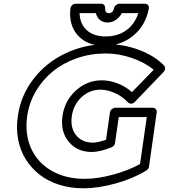

<svg xmlns="http://www.w3.org/2000/svg" viewBox="-20 -968 900 1023"><path d="M75.2 -350.1Q90.8 -459.5 158.2 -547.1Q225.6 -634.8 328.9 -683.8Q432.1 -732.9 550.8 -732.9Q637.7 -732.9 720 -702.4Q802.2 -671.9 854 -619.1Q860.4 -612.3 859.4 -601.8Q858.4 -591.3 851.1 -584L698.2 -424.8Q690.4 -417 680.4 -415.8Q670.4 -414.6 661.1 -422.9Q633.8 -453.1 593.3 -471.7Q552.7 -490.2 515.1 -490.2Q458 -490.2 415 -450.9Q372.1 -411.6 362.8 -350.1Q353.5 -287.1 385.5 -247.6Q417.5 -208 476.1 -208Q498.5 -208 544.9 -223.1L565.9 -369.1Q567.4 -379.9 576.7 -387Q585.9 -394 595.2 -394H793.9Q804.7 -394 810.5 -386.2Q816.4 -378.4 814.9 -369.1L773.9 -80.1Q773.4 -74.2 768.8 -68.1Q764.2 -62 758.8 -59.1Q690.9 -17.1 597.9 9Q504.9 35.2 424.8 35.2Q356 35.2 296.4 16.6Q236.8 -2 192.1 -36.6Q147.5 -71.3 117.7 -118.4Q87.9 -165.5 76.7 -224.9Q65.4 -284.2 75.2 -350.1ZM125 -350.1Q111.3 -254.4 145.5 -178Q179.7 -101.6 254.6 -58.3Q329.6 -15.1 432.1 -15.1Q499.5 -15.1 582 -37.4Q664.6 -59.6 726.1 -94.2L762.2 -344.2H612.8L592.8 -206.1Q591.8 -199.2 586.7 -192.6Q581.5 -186 574.2 -183.1Q511.7 -158.2 469.2 -158.2Q390.6 -158.2 345.7 -213.4Q300.8 -268.6 313 -350.1Q324.2 -430.7 384 -485.4Q443.8 -540 522 -540Q564.9 -540 607.4 -523.4Q649.9 -506.8 683.1 -477.1L798.8 -596.2Q752 -635.3 682.4 -659.2Q612.8 -683.1 543 -683.1Q462.4 -683.1 389.9 -658Q317.4 -632.8 262.7 -588.6Q208 -544.4 171.6 -482.9Q135.3 -421.4 125 -350.1ZM355 -921.9Q356 -932.1 364 -940.2Q372.1 -948.2 383.8 -948.2H519Q528.8 -948.2 534.9 -941.2Q541 -934.1 540 -924.8Q538.6 -897.9 560.1 -897.9Q581.5 -897.9 587.9 -924.8Q589.8 -934.6 598.9 -941.4Q607.9 -948.2 617.2 -948.2H752Q762.2 -948.2 768.6 -940.9Q774.9 -933.6 772.9 -921.9Q755.9 -832.5 690.2 -778.3Q624.5 -724.1 535.2 -724.1Q445.3 -724.1 395.5 -778.6Q345.7 -833 355 -921.9ZM403.8 -897.9Q406.2 -839.8 442.6 -806.9Q479 -773.9 543 -773.9Q606.9 -773.9 652.6 -806.6Q698.2 -839.4 716.8 -897.9H628.9Q617.7 -876 597.4 -862.1Q577.1 -848.1 553.2 -848.1Q528.8 -848.1 512.2 -861.8Q495.6 -875.5 491.2 -897.9Z"/></svg>

Font: Trueno Black Outline
Style: Italic
Weight: 900
Width: 6
Designer: Julieta Ulanovsky
Foundry: Julieta Ulanovsky
Version: Version 3.001b | FøM Fix